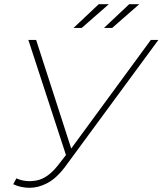

<svg xmlns="http://www.w3.org/2000/svg" viewBox="-20 -890 774 914"><path d="M58 -41Q102 -21 154.5 -31Q207 -41 256 -103L294 -152L115 -700H152L319 -183L698 -700H734L287 -92Q248 -41 205.5 -18.5Q163 4 121 4Q79 4 43 -13ZM330 -757 450 -870H498L369 -757ZM475 -757 595 -870H643L514 -757Z"/></svg>

Font: Montserrat ExtraLight
Style: Italic
Weight: 200
Italic angle: -11.3°
Designer: Julieta Ulanovsky
Foundry: Julieta Ulanovsky
Version: Version 9.000; ttfautohint (v1.8.4.7-5d5b)